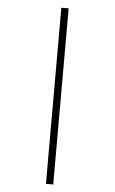

<svg xmlns="http://www.w3.org/2000/svg" viewBox="-63 -865 626 1049"><g transform="rotate(5 250.0 -340.0)"><path d="M230 143V-823H270V143Z"/></g></svg>

Font: Iosevka SS18 Extralight
Style: Regular
Weight: 200
Monospace: yes
Designer: Belleve Invis
Foundry: Belleve Invis
Version: Version 25.1.1; ttfautohint (v1.8.4)